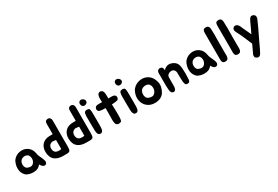

<svg xmlns="http://www.w3.org/2000/svg" viewBox="83 -1860 4937 3409"><g transform="rotate(-30 2551.5 -155.5)"><path d="M157 -335Q187 -350 220 -356.5Q253 -363 285.5 -359.5Q318 -356 348 -342.5Q378 -329 404 -304Q430 -278 444 -247Q458 -216 464 -178Q468 -152 477 -130Q486 -108 496.5 -86Q507 -64 516.5 -42Q526 -20 532 4Q537 27 528.5 48.5Q520 70 494 75Q479 78 465.5 72.5Q452 67 441 56.5Q430 46 421.5 33.5Q413 21 406 10Q383 40 356 56.5Q329 73 291 78Q259 82 230 80Q201 78 168 69Q125 58 97.5 30.5Q70 3 55.5 -33.5Q41 -70 40 -112Q39 -154 50 -195Q64 -249 92 -283Q120 -317 157 -335ZM182 -218Q168 -204 160 -185Q152 -166 150.5 -145Q149 -124 154 -103Q159 -82 170 -66Q180 -52 204 -42.5Q228 -33 254 -31Q284 -29 306.5 -47Q329 -65 340.5 -92.5Q352 -120 351 -151.5Q350 -183 334 -209Q322 -228 302.5 -237Q283 -246 261 -246.5Q239 -247 217.5 -239.5Q196 -232 182 -218Z M927 -613Q946 -618 960.5 -614.5Q975 -611 985.5 -601Q996 -591 1001.5 -576Q1007 -561 1007 -543Q1008 -493 1007.5 -465Q1007 -437 1007 -416V-109Q1007 -55 1007 -19Q1007 17 1003.5 39.5Q1000 62 991.5 73Q983 84 966 88.5Q949 93 921.5 93Q894 93 853 93Q745 93 682.5 42Q620 -9 616 -120Q614 -168 628 -208Q642 -248 669.5 -276.5Q697 -305 737.5 -320.5Q778 -336 830 -335H885V-514Q885 -530 885 -545.5Q885 -561 888 -574.5Q891 -588 900 -598Q909 -608 927 -613ZM753 -58Q774 -29 829 -26Q840 -25 850 -25.5Q860 -26 868 -28Q877 -29 885 -31V-216Q850 -222 821.5 -223.5Q793 -225 765 -203Q750 -191 742 -172.5Q734 -154 733 -133.5Q732 -113 737 -93Q742 -73 753 -58Z M1400 -613Q1419 -618 1433.5 -614.5Q1448 -611 1458.5 -601Q1469 -591 1474.5 -576Q1480 -561 1480 -543Q1481 -493 1480.5 -465Q1480 -437 1480 -416V-109Q1480 -55 1480 -19Q1480 17 1476.5 39.5Q1473 62 1464.5 73Q1456 84 1439 88.5Q1422 93 1394.5 93Q1367 93 1326 93Q1218 93 1155.5 42Q1093 -9 1089 -120Q1087 -168 1101 -208Q1115 -248 1142.5 -276.5Q1170 -305 1210.5 -320.5Q1251 -336 1303 -335H1358V-514Q1358 -530 1358 -545.5Q1358 -561 1361 -574.5Q1364 -588 1373 -598Q1382 -608 1400 -613ZM1226 -58Q1247 -29 1302 -26Q1313 -25 1323 -25.5Q1333 -26 1341 -28Q1350 -29 1358 -31V-216Q1323 -222 1294.5 -223.5Q1266 -225 1238 -203Q1223 -191 1215 -172.5Q1207 -154 1206 -133.5Q1205 -113 1210 -93Q1215 -73 1226 -58Z M1687 -293Q1687 -265 1687.5 -230Q1688 -195 1688 -157.5Q1688 -120 1688 -83.5Q1688 -47 1687 -16Q1686 -1 1684 16.5Q1682 34 1676 49Q1670 64 1657.5 73.5Q1645 83 1624 82Q1593 80 1579.5 55Q1566 30 1564 -15Q1564 -38 1563.5 -68Q1563 -98 1562.5 -129Q1562 -160 1562 -189.5Q1562 -219 1562 -243Q1562 -257 1561.5 -277Q1561 -297 1562 -318Q1563 -339 1567 -358.5Q1571 -378 1580 -391Q1587 -399 1600 -403.5Q1613 -408 1627.5 -408Q1642 -408 1655.5 -403Q1669 -398 1675 -389Q1679 -383 1681 -372Q1683 -361 1684.5 -347.5Q1686 -334 1686.5 -319.5Q1687 -305 1687 -293ZM1649 -495Q1618 -487 1597.5 -501.5Q1577 -516 1572 -545Q1568 -566 1575 -582Q1582 -598 1596 -606.5Q1610 -615 1628 -614Q1646 -613 1664 -600Q1681 -588 1688.5 -572Q1696 -556 1693.5 -541Q1691 -526 1680 -513.5Q1669 -501 1649 -495Z M2202 -355Q2210 -336 2203.5 -313Q2197 -290 2180 -283Q2171 -279 2156 -276.5Q2141 -274 2123.5 -272Q2106 -270 2089 -269Q2072 -268 2060 -268Q2061 -238 2062 -206.5Q2063 -175 2064 -145Q2065 -115 2065 -87.5Q2065 -60 2064 -38Q2064 -23 2064 -3.5Q2064 16 2061.5 34Q2059 52 2054 65.5Q2049 79 2039 83Q2008 96 1982.5 90.5Q1957 85 1946 69Q1938 56 1934 38.5Q1930 21 1928.5 2.5Q1927 -16 1927.5 -33.5Q1928 -51 1928 -64Q1929 -106 1929.5 -159.5Q1930 -213 1930 -267H1915Q1903 -267 1884.5 -267.5Q1866 -268 1847.5 -270.5Q1829 -273 1813 -277.5Q1797 -282 1790 -291Q1779 -304 1776.5 -319Q1774 -334 1778.5 -347.5Q1783 -361 1793 -371.5Q1803 -382 1816 -385Q1834 -390 1867 -390.5Q1900 -391 1929 -390Q1928 -400 1928 -409.5Q1928 -419 1927 -428Q1926 -440 1926 -458.5Q1926 -477 1928.5 -495.5Q1931 -514 1937 -530.5Q1943 -547 1954 -556Q1969 -568 1984.5 -569.5Q2000 -571 2013.5 -565Q2027 -559 2036.5 -547.5Q2046 -536 2050 -522Q2053 -510 2055 -493.5Q2057 -477 2057.5 -459Q2058 -441 2058 -423Q2058 -405 2058 -390H2068Q2083 -390 2103 -391Q2123 -392 2142.5 -390Q2162 -388 2178 -380.5Q2194 -373 2202 -355Z M2413 -293Q2413 -265 2413.5 -230Q2414 -195 2414 -157.5Q2414 -120 2414 -83.5Q2414 -47 2413 -16Q2412 -1 2410 16.5Q2408 34 2402 49Q2396 64 2383.5 73.5Q2371 83 2350 82Q2319 80 2305.5 55Q2292 30 2290 -15Q2290 -38 2289.5 -68Q2289 -98 2288.5 -129Q2288 -160 2288 -189.5Q2288 -219 2288 -243Q2288 -257 2287.5 -277Q2287 -297 2288 -318Q2289 -339 2293 -358.5Q2297 -378 2306 -391Q2313 -399 2326 -403.5Q2339 -408 2353.5 -408Q2368 -408 2381.5 -403Q2395 -398 2401 -389Q2405 -383 2407 -372Q2409 -361 2410.5 -347.5Q2412 -334 2412.5 -319.5Q2413 -305 2413 -293ZM2375 -495Q2344 -487 2323.5 -501.5Q2303 -516 2298 -545Q2294 -566 2301 -582Q2308 -598 2322 -606.5Q2336 -615 2354 -614Q2372 -613 2390 -600Q2407 -588 2414.5 -572Q2422 -556 2419.5 -541Q2417 -526 2406 -513.5Q2395 -501 2375 -495Z M2630 -366Q2663 -382 2699 -389Q2735 -396 2770.5 -392Q2806 -388 2839.5 -373Q2873 -358 2901 -331Q2924 -308 2941 -275.5Q2958 -243 2966 -212Q2983 -157 2971 -101Q2959 -45 2930 3Q2916 25 2895.5 42.5Q2875 60 2852 71Q2822 85 2787 90.5Q2752 96 2719 93Q2659 90 2613.5 63Q2568 36 2540.5 -6Q2513 -48 2504.5 -101.5Q2496 -155 2511 -211Q2527 -271 2557.5 -308.5Q2588 -346 2630 -366ZM2660 -232Q2645 -218 2637 -197Q2629 -176 2627 -153.5Q2625 -131 2630.5 -108.5Q2636 -86 2648 -68Q2658 -53 2684 -43Q2710 -33 2738 -31Q2770 -29 2794 -48.5Q2818 -68 2830.5 -97Q2843 -126 2842 -160Q2841 -194 2824 -222Q2812 -242 2790.5 -251.5Q2769 -261 2745.5 -261.5Q2722 -262 2699 -254.5Q2676 -247 2660 -232Z M3057 -271Q3057 -294 3056.5 -320Q3056 -346 3065 -367Q3073 -386 3091.5 -394.5Q3110 -403 3128 -398Q3146 -395 3156 -387Q3166 -379 3170.5 -368.5Q3175 -358 3176 -344.5Q3177 -331 3178 -318Q3188 -336 3203 -347Q3218 -358 3234 -365Q3250 -372 3264.5 -375Q3279 -378 3287 -378Q3325 -378 3362.5 -361.5Q3400 -345 3425 -315Q3439 -297 3446.5 -277.5Q3454 -258 3457.5 -237Q3461 -216 3462 -194.5Q3463 -173 3464 -151Q3469 -87 3464 -24Q3463 -11 3463 6Q3463 23 3460.5 39.5Q3458 56 3451.5 68.5Q3445 81 3430 84Q3409 89 3395.5 86.5Q3382 84 3374 77Q3366 70 3362 59Q3358 48 3355 34Q3353 23 3351.5 8.5Q3350 -6 3349.5 -21Q3349 -36 3348.5 -50.5Q3348 -65 3348 -77Q3348 -96 3347 -119Q3346 -142 3347 -162Q3347 -209 3322.5 -233.5Q3298 -258 3256 -254Q3224 -250 3200 -228.5Q3176 -207 3177 -173Q3177 -160 3177 -149Q3177 -138 3176.5 -127Q3176 -116 3176 -103Q3176 -90 3176 -74Q3176 -41 3176 -4.5Q3176 32 3167 55Q3159 79 3140 88Q3121 97 3095 83Q3084 77 3077.5 66.5Q3071 56 3067.5 44Q3064 32 3063 19.5Q3062 7 3061 -4Q3058 -37 3057.5 -65.5Q3057 -94 3057 -127Z M3664 -335Q3694 -350 3727 -356.5Q3760 -363 3792.5 -359.5Q3825 -356 3855 -342.5Q3885 -329 3911 -304Q3937 -278 3951 -247Q3965 -216 3971 -178Q3975 -152 3984 -130Q3993 -108 4003.5 -86Q4014 -64 4023.5 -42Q4033 -20 4039 4Q4044 27 4035.5 48.5Q4027 70 4001 75Q3986 78 3972.5 72.5Q3959 67 3948 56.5Q3937 46 3928.5 33.5Q3920 21 3913 10Q3890 40 3863 56.5Q3836 73 3798 78Q3766 82 3737 80Q3708 78 3675 69Q3632 58 3604.5 30.5Q3577 3 3562.5 -33.5Q3548 -70 3547 -112Q3546 -154 3557 -195Q3571 -249 3599 -283Q3627 -317 3664 -335ZM3689 -218Q3675 -204 3667 -185Q3659 -166 3657.5 -145Q3656 -124 3661 -103Q3666 -82 3677 -66Q3687 -52 3711 -42.5Q3735 -33 3761 -31Q3791 -29 3813.5 -47Q3836 -65 3847.5 -92.5Q3859 -120 3858 -151.5Q3857 -183 3841 -209Q3829 -228 3809.5 -237Q3790 -246 3768 -246.5Q3746 -247 3724.5 -239.5Q3703 -232 3689 -218Z M4255 6Q4254 11 4253.5 15.5Q4253 20 4253 25L4247 46Q4245 50 4244 51L4241 57Q4236 68 4223 75Q4199 87 4172 81Q4155 79 4145 71Q4135 64 4131 54Q4127 44 4125 34Q4122 24 4122 16V-544Q4122 -551 4122.5 -556.5Q4123 -562 4124 -567Q4125 -574 4126.5 -579Q4128 -584 4130 -590Q4133 -600 4141 -606Q4153 -615 4164 -616Q4171 -618 4177 -618.5Q4183 -619 4191 -619Q4205 -619 4223 -611Q4237 -603 4243 -589Q4253 -569 4253 -552Q4254 -542 4254.5 -522Q4255 -502 4255 -492V-488Q4257 -456 4257 -426.5Q4257 -397 4256 -362Q4256 -328 4255.5 -296.5Q4255 -265 4255 -234V-24Q4255 -20 4255.5 -16.5Q4256 -13 4256 -9Q4256 1 4255 6Z M4513 6Q4512 11 4511.5 15.5Q4511 20 4511 25L4505 46Q4503 50 4502 51L4499 57Q4494 68 4481 75Q4457 87 4430 81Q4413 79 4403 71Q4393 64 4389 54Q4385 44 4383 34Q4380 24 4380 16V-544Q4380 -551 4380.5 -556.5Q4381 -562 4382 -567Q4383 -574 4384.5 -579Q4386 -584 4388 -590Q4391 -600 4399 -606Q4411 -615 4422 -616Q4429 -618 4435 -618.5Q4441 -619 4449 -619Q4463 -619 4481 -611Q4495 -603 4501 -589Q4511 -569 4511 -552Q4512 -542 4512.5 -522Q4513 -502 4513 -492V-488Q4515 -456 4515 -426.5Q4515 -397 4514 -362Q4514 -328 4513.5 -296.5Q4513 -265 4513 -234V-24Q4513 -20 4513.5 -16.5Q4514 -13 4514 -9Q4514 1 4513 6Z M5054 -360Q5063 -346 5062 -330Q5062 -307 5054 -290Q5052 -285 5048.5 -277Q5045 -269 5041.5 -260Q5038 -251 5034 -243Q5030 -235 5028 -231L5026 -226Q5012 -195 4999 -166Q4986 -137 4970 -104Q4954 -72 4939.5 -41.5Q4925 -11 4911 18Q4907 26 4904 33.5Q4901 41 4896 49L4848 152Q4835 178 4823.5 203Q4812 228 4798 253Q4795 258 4792.5 262.5Q4790 267 4788 272Q4781 284 4767.5 295.5Q4754 307 4739 308Q4712 310 4692 292Q4680 285 4673 272Q4669 263 4669 249Q4670 243 4670.5 237.5Q4671 232 4672 227Q4674 222 4675 217Q4676 212 4678 209Q4681 201 4683 201L4756 43Q4751 32 4746 20.5Q4741 9 4737 0Q4724 -31 4709.5 -65.5Q4695 -100 4680 -134.5Q4665 -169 4649 -202Q4633 -235 4617 -265Q4611 -275 4606 -286.5Q4601 -298 4598 -309.5Q4595 -321 4596 -333Q4597 -345 4605 -357Q4613 -372 4626 -378.5Q4639 -385 4653.5 -384.5Q4668 -384 4681 -378Q4694 -372 4702 -362Q4719 -344 4729 -322Q4739 -300 4748 -277Q4767 -237 4787 -193Q4807 -149 4827 -107L4879 -217Q4887 -233 4893.5 -248Q4900 -263 4907 -277Q4915 -294 4922.5 -312Q4930 -330 4940 -345Q4942 -349 4944 -352Q4946 -355 4948 -359Q4957 -371 4964 -378Q4969 -382 4972.5 -384.5Q4976 -387 4981 -388Q4988 -390 4994.5 -390.5Q5001 -391 5007 -390Q5017 -387 5031 -381Q5046 -375 5054 -360Z"/></g></svg>

Font: BM JUA
Style: Regular
Weight: 400
Designer: BONGJIN KIM, JAEHYUN KEUM, JUHEE TAE
Foundry: WOOWA BROTHERS Corporation.
Version: Version 1.100